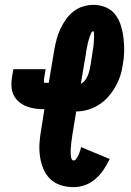

<svg xmlns="http://www.w3.org/2000/svg" viewBox="-20 -763 540 791"><path d="M283 8Q256 8 230.5 0Q205 -8 187 -25.5Q169 -43 159 -66.5Q149 -90 145 -116.5Q141 -143 142.5 -170Q144 -197 149 -225L163 -313Q144 -313 125.5 -315.5Q107 -318 90 -324.5Q73 -331 59 -342.5Q45 -354 37 -370Q29 -386 27.5 -404.5Q26 -423 29 -442L35 -478H168L162 -442Q161 -439 161 -436.5Q161 -434 161 -431Q161 -428 161 -425Q161 -422 164 -422H181L204 -560Q208 -581 213.5 -602Q219 -623 228.5 -643.5Q238 -664 251.5 -683Q265 -702 283 -716Q301 -730 322.5 -736.5Q344 -743 366 -743Q392 -743 416.5 -732.5Q441 -722 456 -701.5Q471 -681 478.5 -656Q486 -631 489 -605Q492 -579 491.5 -551.5Q491 -524 486 -497Q483 -474 475.5 -451Q468 -428 455.5 -406Q443 -384 426.5 -365Q410 -346 389 -332.5Q368 -319 344 -311.5Q320 -304 297 -304Q296 -304 295.5 -304Q295 -304 294 -304L278 -207Q277 -201 276.5 -195.5Q276 -190 275 -184.5Q274 -179 273.5 -173Q273 -167 272.5 -161.5Q272 -156 271.5 -150.5Q271 -145 271 -139.5Q271 -134 271.5 -128.5Q272 -123 272.5 -117.5Q273 -112 275.5 -107Q278 -102 283 -102Q289 -102 292.5 -106.5Q296 -111 299 -116Q302 -121 304 -126Q306 -131 308 -136Q310 -141 311.5 -146.5Q313 -152 314 -157L432 -108Q421 -85 407 -64Q393 -43 373.5 -26Q354 -9 330.5 -0.5Q307 8 283 8ZM313 -418Q324 -423 331.5 -433.5Q339 -444 343 -455Q347 -466 349.5 -477.5Q352 -489 354 -500V-501Q354 -501 354 -501Q354 -501 354 -501Q355 -506 355.5 -510.5Q356 -515 357 -520Q358 -525 358.5 -530Q359 -535 360 -540Q361 -545 361.5 -549.5Q362 -554 363 -559Q364 -564 364.5 -569Q365 -574 365.5 -579Q366 -584 366.5 -588.5Q367 -593 367 -598Q367 -603 367.5 -608Q368 -613 367.5 -617.5Q367 -622 367 -628Q367 -634 363 -634Q359 -634 357 -629.5Q355 -625 353 -621Q351 -617 350 -613Q349 -609 347.5 -605Q346 -601 345 -597Q344 -593 343 -589Q342 -585 341 -581Q340 -577 339.5 -573.5Q339 -570 338 -566Q337 -562 336.5 -558Q336 -554 335 -550Q334 -546 334 -542Z"/></svg>

Font: Iosevka Slab Heavy
Style: Italic
Weight: 900
Italic angle: -9°
Monospace: yes
Designer: Belleve Invis
Foundry: Belleve Invis
Version: Version 11.1.0; ttfautohint (v1.8.3)